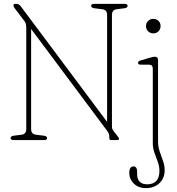

<svg xmlns="http://www.w3.org/2000/svg" viewBox="-20 -720 909 987"><path d="M222 -10.5Q222 0 208 0H48.5Q34.5 0 34.5 -10.5Q34.5 -20 51 -22.5L91 -27.5Q115 -30.5 115 -56.5V-573.5Q115 -598.5 108 -608.5L55.5 -677.5Q49 -686 49 -692Q49 -700 58 -700H64.5Q77.5 -700 86.5 -688L530.5 -93.5V-643.5Q530.5 -669.5 505.5 -672.5L465.5 -677.5Q448.5 -680 448.5 -689.5Q448.5 -700 462.5 -700H622Q636 -700 636 -689.5Q636 -680 619 -677.5L579.5 -672.5Q555.5 -669.5 555.5 -643.5V-71Q555.5 -57 561.5 -49.5L584 -20.5Q587 -17 589.5 -13Q592 -9 592 -6.5Q592 0 581.5 0H551.5Q542 0 542 -10Q542 -23 540.2 -30Q538.5 -37 531.5 -46.5L140 -571V-56.5Q140 -30.5 165 -27.5L205 -22.5Q222 -20 222 -10.5ZM768 -548.5Q752 -548.5 741.2 -559.2Q730.5 -570 730.5 -585.5Q730.5 -601.5 741.2 -612.2Q752 -623 768 -623Q784 -623 794.8 -612.5Q805.5 -602 805.5 -586Q805.5 -570 794.8 -559.2Q784 -548.5 768 -548.5ZM792.5 6.5Q792.5 34.5 801 59.2Q809.5 84 818 107.5Q826.5 131 826.5 154.5Q826.5 196 799.5 221.5Q772.5 247 730.5 247Q691 247 667.8 223.5Q644.5 200 644.5 169.5Q644.5 135.5 666.5 135.5Q685 135.5 685 164.5V177Q685 200 697.8 213.8Q710.5 227.5 738 227.5Q799.5 226.5 799.5 158Q799.5 134.5 791 111.8Q782.5 89 774 65.2Q765.5 41.5 765.5 15.5V-366.5Q765.5 -387.5 746.5 -387.5H704Q689.5 -387.5 689.5 -397.5Q689.5 -405.5 703.5 -409.5L751 -423.5Q768.5 -428.5 776 -428.5Q792.5 -428.5 792.5 -410.5Z"/></svg>

Font: Fraunces 144pt S100 Thin
Style: Regular
Weight: 100
Version: Version 1.000; ttfautohint (v1.8.3)